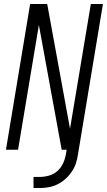

<svg xmlns="http://www.w3.org/2000/svg" viewBox="-20 -755 540 968"><path d="M180 193H149V137H180Q203 137 226.5 130.5Q250 124 268.5 108Q287 92 297.5 69.5Q308 47 312 24L316 0H291L176 -629L71 0H10L132 -735H218L333 -106L438 -735H499L373 24Q370 47 362.5 69Q355 91 341.5 111Q328 131 309.5 147.5Q291 164 269.5 174.5Q248 185 225 189Q202 193 180 193Z"/></svg>

Font: Iosevka SS04 Light Oblique
Style: Regular
Weight: 300
Italic angle: -9°
Monospace: yes
Designer: Belleve Invis
Foundry: Belleve Invis
Version: Version 19.0.0; ttfautohint (v1.8.4)